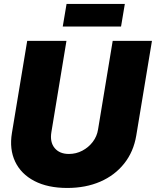

<svg xmlns="http://www.w3.org/2000/svg" viewBox="-20 -933 784 965"><path d="M317.9 11.7Q220.2 11.7 153.1 -23.2Q85.9 -58.1 56.2 -120.6Q26.4 -183.1 40 -265.1L116.7 -727.5H314L238.3 -269Q230 -218.8 254.6 -189Q279.3 -159.2 326.2 -159.2Q362.8 -159.2 394 -175.8Q425.3 -192.4 446.3 -220Q467.3 -247.6 472.7 -281.7L546.4 -727.5H743.7L665 -252.4Q651.4 -170.4 604.2 -111.1Q557.1 -51.8 483.9 -20Q410.6 11.7 317.9 11.7ZM607.4 -913.1 588.4 -799.8H295.4L314.5 -913.1Z"/></svg>

Font: Inter Display Black
Style: Italic
Weight: 900
Italic angle: -9.39999°
Designer: Rasmus Andersson
Foundry: rsms
Version: Version 4.000;git-a52131595